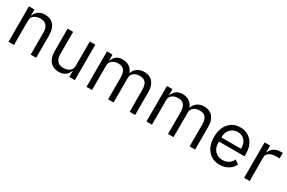

<svg xmlns="http://www.w3.org/2000/svg" viewBox="92 -1468 3612 2420"><g transform="rotate(30 1898.0 -258.0)"><path d="M85 0H165V-357.9Q165 -405.8 204.1 -432.1Q239.7 -456.1 291 -456.1Q408.2 -456.1 408.2 -316.9V0H487.8V-331.1Q487.8 -424.3 441.7 -476.1Q395.5 -527.8 314.9 -527.8Q209.5 -527.8 168.9 -432.1H165V-516.1H85Z M970.7 -84V0H1050.8V-516.1H970.7V-159.2Q970.7 -110.4 933.1 -84Q897.5 -60.1 845.7 -60.1Q728 -60.1 728 -199.2V-516.1H647.9V-185.1Q647.9 -91.8 694.6 -39.8Q741.2 12.2 821.8 12.2Q880.4 12.2 918.9 -18.1Q945.8 -39.1 966.8 -84Z M1220.7 0H1300.8V-357.9Q1300.8 -405.3 1338.9 -432.1Q1373 -456.1 1423.8 -456.1Q1534.7 -456.1 1534.7 -316.9V0H1614.7V-357.9Q1614.7 -406.2 1651.9 -432.1Q1686 -456.1 1735.8 -456.1Q1794.4 -456.1 1821.5 -421.4Q1848.6 -386.7 1848.6 -316.9V0H1928.7V-331.1Q1928.7 -424.3 1884.3 -476.1Q1839.8 -527.8 1760.7 -527.8Q1698.7 -527.8 1658.9 -498.3Q1619.1 -468.8 1603.5 -422.9H1601.6Q1581.5 -476.6 1539.8 -502.2Q1498 -527.8 1443.8 -527.8Q1389.2 -527.8 1353.5 -500Q1325.7 -478.5 1304.7 -432.1H1300.8V-516.1H1220.7Z M2093.3 0H2173.3V-357.9Q2173.3 -405.3 2211.4 -432.1Q2245.6 -456.1 2296.4 -456.1Q2407.2 -456.1 2407.2 -316.9V0H2487.3V-357.9Q2487.3 -406.2 2524.4 -432.1Q2558.6 -456.1 2608.4 -456.1Q2667 -456.1 2694.1 -421.4Q2721.2 -386.7 2721.2 -316.9V0H2801.3V-331.1Q2801.3 -424.3 2756.8 -476.1Q2712.4 -527.8 2633.3 -527.8Q2571.3 -527.8 2531.5 -498.3Q2491.7 -468.8 2476.1 -422.9H2474.1Q2454.1 -476.6 2412.4 -502.2Q2370.6 -527.8 2316.4 -527.8Q2261.7 -527.8 2226.1 -500Q2198.2 -478.5 2177.2 -432.1H2173.3V-516.1H2093.3Z M3159.7 12.2Q3231 12.2 3284.7 -19.8Q3338.4 -51.8 3363.8 -106L3306.6 -147Q3286.6 -104 3250 -81.1Q3213.4 -58.1 3165 -58.1Q3094.7 -58.1 3052.7 -103Q3011.7 -147 3011.7 -213.9V-237.8H3382.8V-275.9Q3382.8 -388.2 3322.8 -457Q3259.8 -527.8 3159.7 -527.8Q3053.7 -527.8 2991.7 -455.1Q2927.7 -380.4 2927.7 -257.8Q2927.7 -135.3 2991.7 -62Q3053.7 12.2 3159.7 12.2ZM3159.7 -460.9Q3221.7 -460.9 3259.3 -419.4Q3296.9 -377.9 3296.9 -309.1V-297.9H3011.7V-305.2Q3011.7 -372.1 3053.7 -417Q3094.7 -460.9 3159.7 -460.9Z M3514.6 0H3594.7V-350.1Q3594.7 -387.7 3632.1 -411.9Q3669.4 -436 3732.9 -436H3779.8V-516.1H3748.5Q3689.9 -516.1 3652.8 -489Q3615.7 -461.9 3599.6 -420.9H3594.7V-516.1H3514.6Z"/></g></svg>

Font: Plexus Sans
Style: Regular
Weight: 400
Version: Version 2.001;PS 002.001;hotconv 1.0.70;makeotf.lib2.5.58329